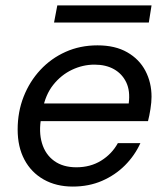

<svg xmlns="http://www.w3.org/2000/svg" viewBox="-20 -675 611 707"><path d="M248 12Q187 12 141 -14Q95 -40 70 -87Q45 -134 45 -198Q45 -263 67 -319Q89 -375 128.5 -417.5Q168 -460 221.5 -484Q275 -508 339 -508Q404 -508 448.5 -482.5Q493 -457 515.5 -414Q538 -371 538 -319Q538 -299 534 -273.5Q530 -248 525 -229H111L122 -294H454Q460 -340 445 -371.5Q430 -403 400 -420Q370 -437 328 -437Q285 -437 245 -418Q205 -399 176 -362.5Q147 -326 137 -271L132 -243Q122 -190 134.5 -148Q147 -106 179.5 -82.5Q212 -59 261 -59Q313 -59 352.5 -83.5Q392 -108 414 -148H497Q476 -102 440 -66Q404 -30 355.5 -9Q307 12 248 12ZM179 -592 191 -655H538L528 -592Z"/></svg>

Font: DM Sans 24pt
Style: Italic
Weight: 400
Italic angle: -10°
Designer: Colophon Foundry, Jonny Pinhorn
Foundry: Colophon Foundry
Version: Version 4.004;gftools[0.9.30]